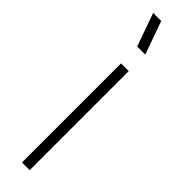

<svg xmlns="http://www.w3.org/2000/svg" viewBox="-269 -753 740 740"><g transform="rotate(45 101.0 -382.5)"><path d="M78 -630 30 -765H74L122 -630ZM80 0V-540H122V0Z"/></g></svg>

Font: Vela Sans GX ExtLt
Style: Regular
Weight: 200
Designer: Principal design: Mikhail Sharanda - project Manrope.
Design modification: Ravid Balaliev
Foundry: Mikhail Sharanda
Version: Version 1.001